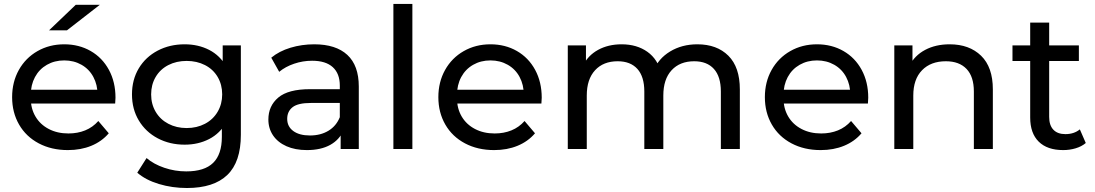

<svg xmlns="http://www.w3.org/2000/svg" viewBox="-20 -762 5599 982"><path d="M42 -265Q42 -342.6 76.4 -404.2Q110.9 -465.9 171.8 -500.6Q232.7 -535.4 308.4 -535.4Q384 -535.4 443.7 -501.1Q503.4 -466.9 537.1 -404.6Q570.7 -342.3 570.7 -262.3Q569.9 -247.4 569 -232.4H118.1V-302.9H517.7L478.9 -278.4Q478.9 -328.3 457.6 -368.2Q436.4 -408.1 397.1 -430.6Q357.7 -453 308.4 -453Q259.1 -453 219.9 -430.6Q180.6 -408.1 158.9 -367.8Q137.3 -327.4 137.3 -275.9V-259.9Q137.3 -207 161.4 -166.1Q185.6 -125.1 229.4 -102.3Q273.1 -79.4 330 -79.4Q377 -79.4 415.8 -95.2Q454.6 -111 482.9 -143.1L536.3 -80.3Q500.6 -38.4 447.1 -16.4Q393.7 5.6 327.4 5.6Q243.1 5.6 178.2 -28.8Q113.3 -63.1 77.6 -124.9Q42 -186.6 42 -265ZM367.6 -737.6H490.7L322.7 -607H231Z M682.1 121.3 729.6 46.4Q766.1 77.7 820.3 96.1Q874.4 114.6 932.6 114.6Q1025.7 114.6 1070.2 70.9Q1114.7 27.3 1114.7 -61.9V-173.9L1124.7 -279.3L1119 -385.6V-529.9H1211.9V-72.6Q1211.9 66.3 1142.6 132.9Q1073.3 199.6 936 199.6Q860.7 199.6 792.9 179.1Q725.1 158.7 682.1 121.3ZM655 -279.3Q655 -354.7 690 -412.8Q725 -470.8 786.5 -503.1Q848.1 -535.4 924.4 -535.4Q993.9 -535.4 1049.6 -506.9Q1105.3 -478.3 1138.2 -420.8Q1171.1 -363.3 1171.1 -279.3Q1171.1 -195.3 1138.2 -137.4Q1105.3 -79.4 1049.6 -50.8Q993.9 -22.1 924.4 -22.1Q848.2 -22.1 786.7 -54.6Q725.3 -87.1 690.1 -145.5Q655 -203.9 655 -279.3ZM1116.4 -279.3Q1116.4 -329 1093.3 -368.4Q1070.1 -407.7 1028.4 -429.1Q986.7 -450.4 934.5 -450.4Q882.3 -450.4 840.8 -429.1Q799.3 -407.7 776.1 -368.3Q753 -329 753 -279.2Q753 -229.4 776.3 -190Q799.6 -150.6 841.1 -128.9Q882.7 -107.1 934.7 -107.1Q986.7 -107.1 1028.3 -128.9Q1069.8 -150.7 1093.1 -190.3Q1116.4 -229.8 1116.4 -279.3Z M1722.3 -111.9 1718 -133.1V-324.3Q1718 -385.6 1682.1 -418.4Q1646.1 -451.3 1576.3 -451.3Q1528.9 -451.3 1484.2 -436.1Q1439.6 -420.9 1408 -394.7L1367.4 -467Q1407.9 -500.4 1465.6 -517.9Q1523.3 -535.4 1587.3 -535.4Q1697.9 -535.4 1756.5 -481.2Q1815.1 -427 1815.1 -319.3V0H1722.3ZM1352.6 -150.6Q1352.6 -220.3 1403.4 -263.1Q1454.1 -305.9 1565.7 -305.9H1733.3V-235.4H1569.9Q1503.9 -235.4 1476.4 -213.7Q1448.9 -192 1448.9 -154.1Q1448.9 -114.9 1479.9 -92Q1510.9 -69.1 1565.6 -69.1Q1619.7 -69.1 1659.7 -93.2Q1699.7 -117.3 1718 -162.6L1736.6 -95.6Q1717.1 -47.9 1669.3 -21.1Q1621.4 5.6 1549.3 5.6Q1489.7 5.6 1445.2 -14.1Q1400.7 -33.9 1376.6 -69.4Q1352.6 -104.9 1352.6 -150.6Z M1992 -742H2089.1V0H1992Z M2222 -265Q2222 -342.6 2256.4 -404.2Q2290.9 -465.9 2351.8 -500.6Q2412.7 -535.4 2488.4 -535.4Q2564 -535.4 2623.7 -501.1Q2683.4 -466.9 2717.1 -404.6Q2750.7 -342.3 2750.7 -262.3Q2749.9 -247.4 2749 -232.4H2298.1V-302.9H2697.7L2658.9 -278.4Q2658.9 -328.3 2637.6 -368.2Q2616.4 -408.1 2577.1 -430.6Q2537.7 -453 2488.4 -453Q2439.1 -453 2399.9 -430.6Q2360.6 -408.1 2338.9 -367.8Q2317.3 -327.4 2317.3 -275.9V-259.9Q2317.3 -207 2341.4 -166.1Q2365.6 -125.1 2409.4 -102.3Q2453.1 -79.4 2510 -79.4Q2557 -79.4 2595.8 -95.2Q2634.6 -111 2662.9 -143.1L2716.3 -80.3Q2680.6 -38.4 2627.1 -16.4Q2573.7 5.6 2507.4 5.6Q2423.1 5.6 2358.2 -28.8Q2293.3 -63.1 2257.6 -124.9Q2222 -186.6 2222 -265Z M2884 -529.9H2976.9V-389L2961.1 -425.4Q2986.6 -478 3038.6 -506.7Q3090.7 -535.4 3159.6 -535.4Q3237.1 -535.4 3291.2 -497Q3345.3 -458.6 3362.6 -384.7L3322.7 -400.3Q3346.9 -462.1 3407.4 -498.8Q3467.9 -535.4 3546.7 -535.4Q3646.7 -535.4 3705.4 -476.9Q3764 -418.4 3764 -305V0H3666.9V-293.9Q3666.9 -370 3631.4 -409.4Q3596 -448.7 3530.6 -448.7Q3457.4 -448.7 3415 -402.8Q3372.6 -356.9 3372.6 -273.3V0H3275.4V-293.9Q3275.4 -370 3240 -409.4Q3204.6 -448.7 3139.1 -448.7Q3066 -448.7 3023.6 -402.8Q2981.1 -356.9 2981.1 -273.3V0H2884Z M3892 -265Q3892 -342.6 3926.4 -404.2Q3960.9 -465.9 4021.8 -500.6Q4082.7 -535.4 4158.4 -535.4Q4234 -535.4 4293.7 -501.1Q4353.4 -466.9 4387.1 -404.6Q4420.7 -342.3 4420.7 -262.3Q4419.9 -247.4 4419 -232.4H3968.1V-302.9H4367.7L4328.9 -278.4Q4328.9 -328.3 4307.6 -368.2Q4286.4 -408.1 4247.1 -430.6Q4207.7 -453 4158.4 -453Q4109.1 -453 4069.9 -430.6Q4030.6 -408.1 4008.9 -367.8Q3987.3 -327.4 3987.3 -275.9V-259.9Q3987.3 -207 4011.4 -166.1Q4035.6 -125.1 4079.4 -102.3Q4123.1 -79.4 4180 -79.4Q4227 -79.4 4265.8 -95.2Q4304.6 -111 4332.9 -143.1L4386.3 -80.3Q4350.6 -38.4 4297.1 -16.4Q4243.7 5.6 4177.4 5.6Q4093.1 5.6 4028.2 -28.8Q3963.3 -63.1 3927.6 -124.9Q3892 -186.6 3892 -265Z M4554 -529.9H4646.9V-387.1L4631.1 -425.3Q4657.6 -478 4711.5 -506.7Q4765.4 -535.4 4837.3 -535.4Q4937.7 -535.4 4997.9 -476.9Q5058 -418.4 5058 -305V0H4960.9V-293.9Q4960.9 -370 4923.5 -409.4Q4886.1 -448.7 4817.7 -448.7Q4740.7 -448.7 4695.9 -402.8Q4651.1 -356.9 4651.1 -273.3V0H4554Z M5249 -160.9V-646.3H5346.1V-164.1Q5346.1 -121.1 5367.6 -98.6Q5389 -76 5429 -76Q5473.3 -76 5503 -100.3L5533.3 -30.6Q5512 -12.6 5481.5 -3.5Q5451 5.6 5417.7 5.6Q5336.3 5.6 5292.6 -37.5Q5249 -80.6 5249 -160.9ZM5158.4 -529.9H5498V-450H5158.4Z"/></svg>

Font: iiserrat Thin
Style: Regular
Weight: 100
Designer: Akira Ohta
Foundry: Akira Ohta
Version: Version 1.200;Glyphs 3.3.1 (3343)